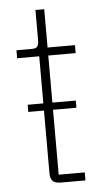

<svg xmlns="http://www.w3.org/2000/svg" viewBox="-50 -685 394 719"><g transform="rotate(-5 147.5 -326.0)"><path d="M242 0H149Q128 0 119 -9Q110 -18 110 -39V-274H51V-301H110V-478H27V-508H86Q101 -508 106 -515.5Q111 -523 111 -538V-652H144V-508H247V-478H144V-301H232V-274H144V-30H242Z"/></g></svg>

Font: IBM Plex Sans Condensed ExtraLight
Style: Regular
Weight: 200
Width: 3
Designer: Mike Abbink, Paul van der Laan, Pieter van Rosmalen
Foundry: Bold Monday
Version: Version 1.3